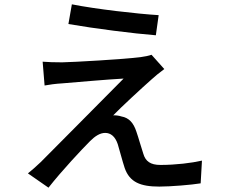

<svg xmlns="http://www.w3.org/2000/svg" viewBox="-20 -818 1040 887"><path d="M312 -798 296 -707C417 -686 597 -663 700 -655L713 -748C614 -754 422 -776 312 -798ZM739 -499 680 -565C670 -561 646 -556 629 -554C550 -544 320 -531 267 -530C233 -530 200 -531 177 -533L186 -423C208 -427 235 -431 269 -433C329 -438 476 -451 551 -455C455 -357 213 -115 168 -69C145 -47 124 -29 109 -17L204 49C266 -30 360 -130 396 -166C419 -189 442 -204 466 -204C491 -204 512 -188 524 -152C532 -126 546 -72 556 -42C579 24 629 44 716 44C768 44 865 36 907 29L913 -76C865 -65 792 -56 721 -56C675 -56 652 -73 642 -108C632 -137 620 -182 610 -210C597 -250 576 -274 541 -280C530 -284 512 -286 503 -285C534 -318 638 -414 680 -451C694 -464 717 -483 739 -499Z"/></svg>

Font: Noto Sans CJK TC Medium
Style: Regular
Weight: 500
Designer: Ryoko NISHIZUKA 西塚涼子 (kana, bopomofo & ideographs); Paul D. Hunt (Latin, Greek & Cyrillic); Sandoll Communications 산돌커뮤니
Foundry: Adobe
Version: Version 2.004;hotconv 1.0.118;makeotfexe 2.5.65603